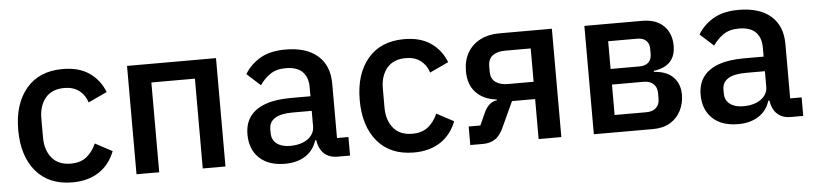

<svg xmlns="http://www.w3.org/2000/svg" viewBox="-38 -719 3892 918"><g transform="rotate(-5 1908.0 -260.0)"><path d="M279 12Q166 12 104 -61.5Q42 -135 42 -260Q42 -385 104 -458.5Q166 -532 279 -532Q357 -532 407 -497Q457 -462 479 -404L389 -362Q378 -398 350 -419.5Q322 -441 279 -441Q219 -441 188 -403.5Q157 -366 157 -306V-214Q157 -154 188 -116Q219 -78 279 -78Q326 -78 355 -101.5Q384 -125 401 -164L483 -120Q458 -56 406 -22Q354 12 279 12Z M587 0V-520H1014V0H905V-431H696V0Z M1612 0H1551Q1521 0 1499.5 -13.5Q1478 -27 1467 -52Q1456 -77 1456 -111V-120L1487 -87H1452Q1437 -39 1397 -13.5Q1357 12 1300 12Q1220 12 1176 -30Q1132 -72 1132 -143Q1132 -195 1157.5 -229.5Q1183 -264 1232 -281.5Q1281 -299 1354 -299H1448V-343Q1448 -390 1422 -416.5Q1396 -443 1341 -443Q1296 -443 1266.5 -422.5Q1237 -402 1217 -372L1152 -431Q1178 -475 1225.5 -503.5Q1273 -532 1348 -532Q1448 -532 1502.5 -484.5Q1557 -437 1557 -350V-89H1612ZM1448 -229H1356Q1299 -229 1271 -211Q1243 -193 1243 -159V-141Q1243 -107 1267 -89Q1291 -71 1331 -71Q1365 -71 1391 -81Q1417 -91 1432.5 -110Q1448 -129 1448 -154Z M1918 12Q1805 12 1743 -61.5Q1681 -135 1681 -260Q1681 -385 1743 -458.5Q1805 -532 1918 -532Q1996 -532 2046 -497Q2096 -462 2118 -404L2028 -362Q2017 -398 1989 -419.5Q1961 -441 1918 -441Q1858 -441 1827 -403.5Q1796 -366 1796 -306V-214Q1796 -154 1827 -116Q1858 -78 1918 -78Q1965 -78 1994 -101.5Q2023 -125 2040 -164L2122 -120Q2097 -56 2045 -22Q1993 12 1918 12Z M2189 0V-89H2245L2274 -153Q2285 -175 2300 -187.5Q2315 -200 2334 -202V-206Q2271 -213 2235 -251Q2199 -289 2199 -353Q2199 -405 2221 -442.5Q2243 -480 2282.5 -500Q2322 -520 2373 -520H2626V0H2517V-192H2406L2351 -73Q2333 -32 2308.5 -16Q2284 0 2251 0ZM2394 -275H2517V-435H2394Q2356 -435 2334 -418.5Q2312 -402 2312 -367V-341Q2312 -308 2334 -291.5Q2356 -275 2394 -275Z M2782 0V-520H3059Q3126 -520 3162.5 -484Q3199 -448 3199 -388Q3199 -340 3173 -312Q3147 -284 3094 -277V-272Q3156 -268 3187 -235.5Q3218 -203 3218 -153Q3218 -110 3200 -75Q3182 -40 3148.5 -20Q3115 0 3067 0ZM2889 -83H3042Q3071 -83 3088 -98.5Q3105 -114 3105 -142V-169Q3105 -197 3088 -213Q3071 -229 3042 -229H2889ZM2889 -304H3028Q3056 -304 3071 -318.5Q3086 -333 3086 -358V-383Q3086 -409 3071 -423Q3056 -437 3028 -437H2889Z M3787 0H3726Q3696 0 3674.5 -13.5Q3653 -27 3642 -52Q3631 -77 3631 -111V-120L3662 -87H3627Q3612 -39 3572 -13.5Q3532 12 3475 12Q3395 12 3351 -30Q3307 -72 3307 -143Q3307 -195 3332.5 -229.5Q3358 -264 3407 -281.5Q3456 -299 3529 -299H3623V-343Q3623 -390 3597 -416.5Q3571 -443 3516 -443Q3471 -443 3441.5 -422.5Q3412 -402 3392 -372L3327 -431Q3353 -475 3400.5 -503.5Q3448 -532 3523 -532Q3623 -532 3677.5 -484.5Q3732 -437 3732 -350V-89H3787ZM3623 -229H3531Q3474 -229 3446 -211Q3418 -193 3418 -159V-141Q3418 -107 3442 -89Q3466 -71 3506 -71Q3540 -71 3566 -81Q3592 -91 3607.5 -110Q3623 -129 3623 -154Z"/></g></svg>

Font: IBM Plex Sans Medium
Style: Regular
Weight: 500
Designer: Mike Abbink, Paul van der Laan, Pieter van Rosmalen
Foundry: Bold Monday
Version: Version 3.201